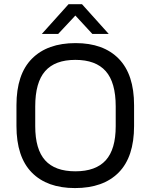

<svg xmlns="http://www.w3.org/2000/svg" viewBox="-20 -911 734 939"><path d="M60.5 -294.9V-396.5Q60.5 -547.9 136.2 -624Q211.9 -700.2 349.6 -700.2Q486.3 -700.2 561 -623.5Q635.7 -546.9 635.7 -396.5V-294.9Q635.7 -143.6 560.5 -67.4Q485.4 8.8 346.7 8.8Q210 8.8 135.3 -67.4Q60.5 -143.6 60.5 -294.9ZM545.9 -293.9V-390.6Q545.9 -507.8 497.1 -563Q448.2 -618.2 348.6 -618.2Q249 -618.2 200.7 -563Q152.3 -507.8 152.3 -390.6V-293.9Q152.3 -180.7 200.7 -127Q249 -73.2 348.6 -73.2Q448.2 -73.2 497.1 -127Q545.9 -180.7 545.9 -293.9ZM315.4 -890.6H380.9L511.7 -745.1H431.6L348.6 -835L264.6 -745.1H184.6Z"/></svg>

Font: Dinish Expanded
Style: Regular
Weight: 400
Width: 7
Designer: Charles Nix
Foundry: Playbeing
Version: Version 2.005; ttfautohint (v1.8.3)